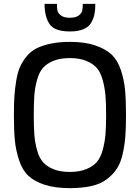

<svg xmlns="http://www.w3.org/2000/svg" viewBox="-20 -961 725 995"><path d="M342 14Q406 14 454 3Q502 -8 533.5 -32Q565 -56 585 -86Q605 -116 615.5 -162Q626 -208 629.5 -254Q633 -300 633 -365Q633 -444 628 -496Q623 -548 606 -599Q589 -650 557.5 -679Q526 -708 472.5 -726Q419 -744 342 -744Q287 -744 243.5 -735Q200 -726 169.5 -710.5Q139 -695 117.5 -668.5Q96 -642 83.5 -613.5Q71 -585 64 -542.5Q57 -500 54.5 -460.5Q52 -421 52 -365Q52 -285 57 -233.5Q62 -182 79 -130.5Q96 -79 127 -50Q158 -21 211.5 -3.5Q265 14 342 14ZM342 -70Q292 -70 257.5 -84Q223 -98 203 -120.5Q183 -143 172 -183Q161 -223 158 -263Q155 -303 155 -365Q155 -427 158 -467Q161 -507 172 -547Q183 -587 203 -609.5Q223 -632 257.5 -646Q292 -660 342 -660Q391 -660 426 -646Q461 -632 481 -609.5Q501 -587 512 -547Q523 -507 526.5 -466.5Q530 -426 530 -365Q530 -304 526.5 -263.5Q523 -223 512 -183Q501 -143 481 -120.5Q461 -98 426 -84Q391 -70 342 -70ZM474 -941Q474 -909 469.5 -887Q465 -865 452.5 -843Q440 -821 412 -809.5Q384 -798 342 -798Q263 -798 237 -836Q211 -874 211 -941H275Q275 -918 278 -905Q281 -892 296.5 -880.5Q312 -869 342 -869Q372 -869 387.5 -880.5Q403 -892 406 -905Q409 -918 409 -941Z"/></svg>

Font: Glegoo
Style: Bold
Weight: 700
Version: Version 2.0.1; ttfautohint (v0.9) -r 48 -G 60